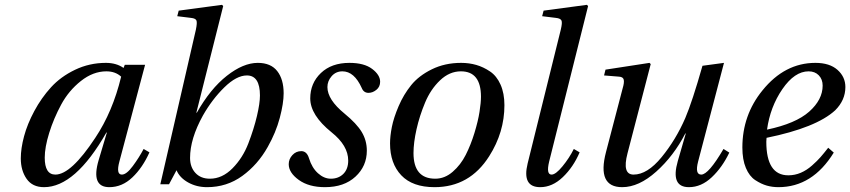

<svg xmlns="http://www.w3.org/2000/svg" viewBox="-20 -762 3516 794"><path d="M66 -107Q66 -148 79.5 -198.5Q93 -249 122 -303Q151 -357 191 -401Q231 -445 290.5 -473.5Q350 -502 418 -502Q461 -502 491 -481L496 -494H580L474 -95Q459 -40 484 -40Q503 -40 529 -75Q555 -110 574 -146L598 -132Q570 -69 527.5 -28.5Q485 12 432 12Q355 12 388 -100L422 -214H420Q291 12 162 12Q114 12 90 -22.5Q66 -57 66 -107ZM165 -110Q165 -40 209 -40Q274 -40 374 -192Q446 -300 481 -445Q457 -467 420 -467Q365 -467 314.5 -427Q264 -387 233 -329.5Q202 -272 183.5 -212.5Q165 -153 165 -110Z M643 0 790 -639Q796 -668 792.5 -677Q789 -686 770 -688L713 -695L719 -718L898 -742L903 -737L792 -296H794Q850 -395 918 -448.5Q986 -502 1046 -502Q1100 -502 1126.5 -468Q1153 -434 1153 -376Q1153 -335 1137 -274.5Q1121 -214 1087 -154Q1046 -81 982 -34.5Q918 12 836 12Q793 12 758 -7.5Q723 -27 710 -58L679 0ZM766 -109Q766 -71 788 -47Q810 -23 848 -23Q899 -23 941.5 -66Q984 -109 1007 -169Q1030 -229 1042.5 -282Q1055 -335 1055 -367Q1055 -450 1001 -450Q958 -450 907.5 -400.5Q857 -351 819 -284Q766 -188 766 -109Z M1174 -83Q1174 -104 1189 -120.5Q1204 -137 1226 -137Q1249 -137 1258 -107Q1270 -68 1295 -45.5Q1320 -23 1348 -23Q1380 -23 1400 -43Q1420 -63 1420 -98Q1420 -160 1351 -215Q1263 -286 1263 -355Q1263 -418 1307 -460Q1351 -502 1425 -502Q1486 -502 1519 -477Q1552 -452 1552 -424Q1552 -403 1536.5 -390.5Q1521 -378 1504 -378Q1484 -378 1476 -398Q1445 -467 1396 -467Q1369 -467 1351.5 -447Q1334 -427 1334 -402Q1334 -350 1405 -292Q1455 -251 1476 -216Q1497 -181 1497 -139Q1497 -75 1450 -31.5Q1403 12 1324 12Q1257 12 1215.5 -18Q1174 -48 1174 -83Z M1593 -169Q1593 -199 1600.5 -237Q1608 -275 1628.5 -323Q1649 -371 1680.5 -410Q1712 -449 1766 -475.5Q1820 -502 1887 -502Q1920 -502 1949.5 -493.5Q1979 -485 2006.5 -466.5Q2034 -448 2050 -412Q2066 -376 2066 -327Q2066 -215 2003 -116Q1922 12 1777 12Q1686 12 1639.5 -37Q1593 -86 1593 -169ZM1690 -129Q1690 -23 1780 -23Q1819 -23 1852 -51.5Q1885 -80 1906 -121.5Q1927 -163 1942 -212Q1957 -261 1963 -299.5Q1969 -338 1969 -362Q1969 -467 1886 -467Q1839 -467 1800 -430Q1761 -393 1738 -338Q1715 -283 1702.5 -227.5Q1690 -172 1690 -129Z M2162 -86 2299 -639Q2306 -668 2302 -677Q2298 -686 2279 -688L2222 -695L2228 -718L2407 -742L2412 -737L2251 -94Q2238 -40 2261 -40Q2278 -40 2306 -74Q2334 -108 2353 -146L2377 -132Q2351 -71 2307.5 -29.5Q2264 12 2214 12Q2138 12 2162 -86Z M2478 -450 2484 -474 2666 -502 2671 -497 2575 -128Q2552 -40 2600 -40Q2657 -40 2716 -112Q2775 -184 2814 -274Q2843 -342 2885 -490L2974 -502L2867 -94Q2853 -40 2880 -40Q2910 -40 2972 -146L2996 -131Q2967 -70 2923.5 -29Q2880 12 2829 12Q2752 12 2783 -96L2816 -210H2814Q2766 -117 2694 -52.5Q2622 12 2553 12Q2448 12 2486 -133L2555 -397Q2562 -420 2559.5 -432Q2557 -444 2540 -445Z M3050 -152Q3050 -286 3133 -388Q3225 -502 3352 -502Q3411 -502 3443.5 -473Q3476 -444 3476 -402Q3476 -348 3434 -306Q3356 -234 3150 -192Q3149 -185 3149 -176Q3149 -37 3240 -37Q3267 -37 3291.5 -47.5Q3316 -58 3338 -77.5Q3360 -97 3373.5 -112.5Q3387 -128 3405 -151L3428 -131Q3340 12 3199 12Q3174 12 3151 5.5Q3128 -1 3103.5 -17Q3079 -33 3064.5 -67.5Q3050 -102 3050 -152ZM3152 -226Q3271 -251 3326.5 -300.5Q3382 -350 3382 -408Q3382 -434 3366 -450.5Q3350 -467 3324 -467Q3266 -467 3215.5 -393.5Q3165 -320 3152 -226Z"/></svg>

Font: Heuristica
Style: Italic
Weight: 400
Italic angle: -13°
Version: Version 1.0.2